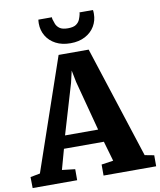

<svg xmlns="http://www.w3.org/2000/svg" viewBox="-118 -1052 944 1132"><g transform="rotate(-10 354.0 -486.0)"><path d="M41.5 -77 271.5 -746.5H451.5L668.5 -76.5L724 -66V0H409V-66L480 -76.5L445.5 -196H206.5L173 -75L251 -66V0H-15.5L-16.5 -66ZM424.5 -272.5 345.5 -571.5 331.5 -642 315 -571 226.5 -272.5ZM353.5 -802Q302.5 -802 265.5 -821.5Q228.5 -841 208.5 -874.5Q188.5 -908 188.5 -949Q188.5 -955.5 189 -961.2Q189.5 -967 190 -972H271Q271 -970 271.2 -966.8Q271.5 -963.5 272 -960.5Q275.5 -947.5 281.8 -931.2Q288 -915 304.2 -903.2Q320.5 -891.5 353.5 -891.5Q386.5 -891.5 402.8 -903Q419 -914.5 425.5 -930.8Q432 -947 435 -960.5Q436 -963.5 436 -966.8Q436 -970 436 -972H517Q518 -967 518.2 -961.5Q518.5 -956 518.5 -949.5Q518.5 -908.5 498.5 -875Q478.5 -841.5 441.5 -821.8Q404.5 -802 353.5 -802Z"/></g></svg>

Font: Merriweather Light 18pt Black
Style: Regular
Weight: 900
Version: Version 2.100